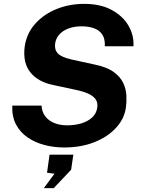

<svg xmlns="http://www.w3.org/2000/svg" viewBox="-20 -752 730 992"><path d="M311.5 10Q258.5 10 209.2 -3Q160 -16 121.8 -42.5Q83.5 -69 62.2 -110Q41 -151 43.5 -206.5H194.5Q196.5 -173.5 213.8 -151Q231 -128.5 260.2 -116.5Q289.5 -104.5 327.5 -104.5Q366.5 -104.5 400 -114.5Q433.5 -124.5 455.8 -144.8Q478 -165 482.5 -195.5Q486.5 -223 473 -240.5Q459.5 -258 434 -269Q408.5 -280 375 -287L256.5 -312.5Q177.5 -328 137.2 -377.8Q97 -427.5 107.5 -510.5Q117 -578.5 161 -628.2Q205 -678 271.5 -705Q338 -732 415.5 -732Q499.5 -732 557.2 -700.5Q615 -669 644 -619Q673 -569 669.5 -513H521.5Q523.5 -551 508.5 -573.5Q493.5 -596 465.8 -606Q438 -616 401 -616Q363 -616 333.5 -604.8Q304 -593.5 286.2 -573.5Q268.5 -553.5 265 -527.5Q260.5 -496 278.2 -476.5Q296 -457 350 -444.5L467 -419Q531.5 -406 566.8 -380.5Q602 -355 616.8 -323Q631.5 -291 633 -257.8Q634.5 -224.5 630.5 -196.5Q622.5 -138 579.2 -91.2Q536 -44.5 467 -17.2Q398 10 311.5 10ZM206.5 220 261.5 145.5 223 140.5 236 47H359L347.5 125L257.5 220Z"/></svg>

Font: Public Sans Thin
Style: Bold Italic
Weight: 700
Italic angle: -8°
Version: Version 2.001